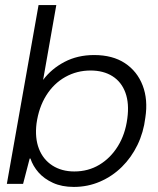

<svg xmlns="http://www.w3.org/2000/svg" viewBox="-20 -725 623 757"><path d="M271 12Q224 12 189 -4Q154 -20 132 -45Q110 -70 100 -100H97L71 0H7L132 -705H202L150 -410Q183 -454 234.5 -481Q286 -508 351 -508Q424 -508 472.5 -476Q521 -444 542.5 -388Q564 -332 553 -261Q546 -203 522 -153.5Q498 -104 460.5 -67Q423 -30 374.5 -9Q326 12 271 12ZM273 -49Q328 -49 372 -75.5Q416 -102 445 -149Q474 -196 482 -258Q490 -317 474.5 -359.5Q459 -402 423.5 -424.5Q388 -447 337 -447Q283 -447 237.5 -421.5Q192 -396 162.5 -349Q133 -302 124 -238Q117 -181 133.5 -138.5Q150 -96 186.5 -72.5Q223 -49 273 -49Z"/></svg>

Font: DM Sans 36pt Light
Style: Italic
Weight: 300
Italic angle: -10°
Designer: Colophon Foundry, Jonny Pinhorn
Foundry: Colophon Foundry
Version: Version 4.004;gftools[0.9.30]